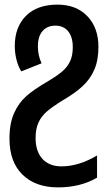

<svg xmlns="http://www.w3.org/2000/svg" viewBox="-20 -571 486 831"><path d="M406 -368Q406 -310 388 -269Q370 -228 337.5 -198Q305 -168 252 -137Q208 -110 183.5 -89Q159 -68 146.5 -40.5Q134 -13 134 26Q134 84 163.5 116.5Q193 149 246 149Q321 149 400 102V198Q328 240 231 240Q134 240 77.5 185Q21 130 21 29Q21 -37 41 -81.5Q61 -126 94 -155Q127 -184 182 -216Q226 -242 248.5 -261Q271 -280 283 -305Q295 -330 295 -367Q295 -411 275 -435.5Q255 -460 220 -460Q185 -460 164.5 -437Q144 -414 144 -370Q144 -331 160 -297L72 -262Q59 -283 51.5 -312Q44 -341 44 -372Q44 -454 92.5 -502.5Q141 -551 229 -551Q310 -551 358 -501Q406 -451 406 -368Z"/></svg>

Font: Noto Sans Display Medium Narrow
Style: Regular
Weight: 500
Width: 4
Designer: Monotype Design team
Foundry: Monotype Imaging Inc.
Version: Version 1.000